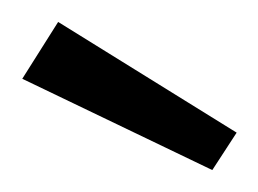

<svg xmlns="http://www.w3.org/2000/svg" viewBox="-53 -715 235 175"><path d="M162.7 -594.1 0 -695 -32.7 -643.2 140.5 -560Z"/></svg>

Font: Spartan MB
Style: Regular
Weight: 212
Designer: Matt Bailey, Mirko Velimirovic
Foundry: Matt Bailey
Version: Version 1.005